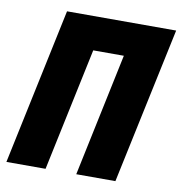

<svg xmlns="http://www.w3.org/2000/svg" viewBox="-80 -789 815 863"><g transform="rotate(10 327.5 -357.0)"><path d="M5.9 0 156.7 -713.9H654.8L503.4 0H324.7L442.9 -561.5H303.2L184.6 0Z"/></g></svg>

Font: Open Sans SemiCondensed ExtraBold
Style: Italic
Weight: 800
Width: 4
Italic angle: -12°
Designer: Monotype Design Team
Foundry: Monotype Imaging Inc.
Version: Version 3.003